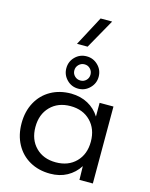

<svg xmlns="http://www.w3.org/2000/svg" viewBox="-146 -1104 942 1205"><g transform="rotate(15 325.0 -501.5)"><path d="M486 -89Q456 -42 408.5 -16Q361 10 299 10Q224 10 166.5 -22.5Q109 -55 77 -114Q45 -173 45 -250Q45 -327 77 -386Q109 -445 166.5 -477.5Q224 -510 299 -510Q361 -509 408.5 -483Q456 -457 485 -411V-500H575V0H488ZM495 -250Q495 -332 445.5 -382.5Q396 -433 315 -433Q234 -433 184.5 -382.5Q135 -332 135 -250Q135 -168 184.5 -118Q234 -68 315 -68Q396 -68 445.5 -118Q495 -168 495 -250ZM227 -656Q227 -700 257.5 -730.5Q288 -761 332 -761Q375 -761 406 -730.5Q437 -700 437 -656Q437 -613 406 -582Q375 -551 332 -551Q288 -551 257.5 -582Q227 -613 227 -656ZM384 -656Q384 -678 369 -693.5Q354 -709 332 -709Q310 -709 294.5 -693.5Q279 -678 279 -656Q279 -634 294.5 -619Q310 -604 332 -604Q354 -604 369 -619Q384 -634 384 -656ZM354 -1013H429L321 -821H252Z"/></g></svg>

Font: Goli
Style: Regular
Weight: 400
Designer: jaikishan Patel
Foundry: MagicType
Version: Version 1.000